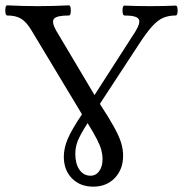

<svg xmlns="http://www.w3.org/2000/svg" viewBox="-32 -686 686 719"><path d="M317 13Q268 13 237.5 -18Q207 -49 207 -99Q207 -131 221.5 -165.5Q236 -200 275 -258L86 -572Q67 -604 47 -616Q27 -628 -5 -628Q-10 -628 -11.5 -637.5Q-13 -647 -11.5 -656.5Q-10 -666 -5 -666Q52 -663 110 -663Q169 -663 226 -666Q231 -666 232.5 -656.5Q234 -647 232.5 -637.5Q231 -628 226 -628Q181 -628 170.5 -616Q160 -604 178 -572L322 -330L475 -568Q496 -602 487 -615Q478 -628 434 -628Q429 -628 427.5 -637.5Q426 -647 427.5 -656Q429 -665 434 -665Q458 -664 482 -663.5Q506 -663 530 -663Q555 -663 578.5 -663.5Q602 -664 626 -665Q631 -665 632.5 -656Q634 -647 632.5 -637.5Q631 -628 626 -628Q599 -628 578.5 -619Q558 -610 536.5 -586Q515 -562 486 -517L342 -297Q376 -245 395 -210.5Q414 -176 421.5 -151.5Q429 -127 429 -103Q429 -52 398 -19.5Q367 13 317 13ZM307 -28Q327 -28 339.5 -45Q352 -62 352 -90Q352 -107 347.5 -124Q343 -141 331 -164.5Q319 -188 296 -225Q268 -181 259 -158Q250 -135 250 -109Q250 -73 265.5 -50.5Q281 -28 307 -28Z"/></svg>

Font: Junicode
Style: Regular
Weight: 400
Designer: Peter S. Baker
Version: Version 2.100; ttfautohint (v1.8.4)